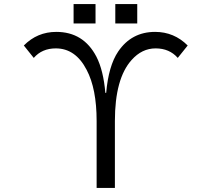

<svg xmlns="http://www.w3.org/2000/svg" viewBox="-20 -899 1040 944"><path d="M341.8 -783.7V-878.9H449.7V-783.7ZM546.9 -783.7V-878.9H654.8V-783.7ZM544.9 24.9H455.1V-304.2Q455.1 -462.4 406.2 -555.2Q351.6 -661.1 254.4 -661.1Q186.5 -661.1 146 -614.3L97.2 -675.3Q163.1 -742.2 256.8 -742.2Q390.6 -742.2 454.1 -620.1Q488.3 -553.7 498 -442.4H502Q513.7 -575.7 561 -645.5Q626.5 -742.2 742.7 -742.2Q835.9 -742.2 902.8 -675.3L854 -614.3Q813 -661.1 745.1 -661.1Q677.7 -661.1 627 -604Q544.9 -512.7 544.9 -304.2Z"/></svg>

Font: BIZ UDPGothic
Style: Regular
Weight: 400
Designer: TypeBank Co., Ltd.
Foundry: Morisawa Inc.
Version: Version 1.051